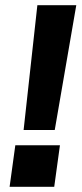

<svg xmlns="http://www.w3.org/2000/svg" viewBox="-20 -720 316 740"><path d="M71 -219 124 -700H274L191 -219ZM17 0 39 -160H211L189 0Z"/></svg>

Font: Host Grotesk ExtraBold
Style: Italic
Weight: 800
Italic angle: -8°
Designer: Doğukan Karapınar
Foundry: Element Type
Version: Version 1.003; ttfautohint (v1.8.4.7-5d5b)